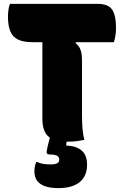

<svg xmlns="http://www.w3.org/2000/svg" viewBox="-20 -720 640 988"><path d="M31 -700H483Q537 -700 557 -670.5Q577 -641 577 -575Q577 -556 574 -537Q571 -518 566 -503H147Q100 -503 72.5 -516.5Q45 -530 33 -559Q21 -588 21 -634Q21 -653 23.5 -670Q26 -687 31 -700ZM414 0Q394 4 374 6.5Q354 9 331 9Q259 9 228.5 -18Q198 -45 198 -110Q198 -164 198 -218Q198 -272 198 -327Q198 -382 198 -437Q198 -492 198 -547H390L369 -498Q383 -487 390 -473.5Q397 -460 399.5 -444.5Q402 -429 402 -408Q402 -361 402 -313.5Q402 -266 402 -219Q402 -172 402 -125Q402 -89 404.5 -58Q407 -27 414 0ZM428 127Q428 187 389.5 217.5Q351 248 280 248Q237 248 209.5 237.5Q182 227 169.5 208Q157 189 157 163Q157 153 158 145Q159 137 161 129.5Q163 122 166 114H172Q186 120 200.5 123Q215 126 240 126Q262 126 273.5 120.5Q285 115 285 101Q285 89 274.5 82Q264 75 235 75Q225 75 222 70Q219 65 220 60Q221 51 225 33.5Q229 16 234.5 -4Q240 -24 247 -42Q254 -60 260 -70Q264 -76 271 -79Q278 -82 293.5 -83.5Q309 -85 338 -85Q336 -73 333.5 -58.5Q331 -44 328.5 -29Q326 -14 324.5 -1.5Q323 11 321 19V29Q373 31 400.5 55Q428 79 428 127Z"/></svg>

Font: Recursive Monospace Casual Black
Style: Regular
Weight: 900
Version: Version 1.047